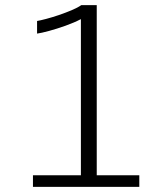

<svg xmlns="http://www.w3.org/2000/svg" viewBox="-20 -731 636 751"><path d="M108.9 0V-45.4H296.4V-656.2Q270.5 -642.6 236.3 -630.4Q202.1 -618.2 171.4 -609.9Q140.6 -601.6 125 -599.6V-648.9Q137.2 -650.9 160.4 -657Q183.6 -663.1 210.2 -672.1Q236.8 -681.2 260.5 -691.2Q284.2 -701.2 297.9 -710.9H358.4V-45.4H524.9V0Z"/></svg>

Font: Comme ExtraLight
Style: Regular
Weight: 250
Version: Version 1.000;gftools[0.9.27]